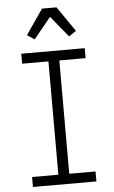

<svg xmlns="http://www.w3.org/2000/svg" viewBox="-63 -1014 626 1055"><g transform="rotate(-5 250.0 -486.0)"><path d="M75 0V-55H220V-680H75V-735H425V-680H280V-55H425V0ZM155 -807 115 -834 210 -972H290L385 -834L345 -807L250 -923Z"/></g></svg>

Font: Iosevka Custom Light
Style: Regular
Weight: 300
Monospace: yes
Designer: Belleve Invis
Foundry: Belleve Invis
Version: Version 27.3.5